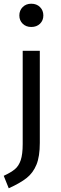

<svg xmlns="http://www.w3.org/2000/svg" viewBox="-29 -800 329 1032"><path d="M185 -527V-32Q185 41 167 85Q149 129 114.5 156.5Q80 184 18 212L-9 145Q30 127 51 109.5Q72 92 82.5 60.5Q93 29 93 -26V-527ZM139 -780Q168 -780 186 -762Q204 -744 204 -717Q204 -690 186 -672.5Q168 -655 139 -655Q111 -655 93 -672.5Q75 -690 75 -717Q75 -744 93 -762Q111 -780 139 -780Z"/></svg>

Font: Firava
Style: Regular
Weight: 400
Designer: Carrois Corporate & Edenspiekermann AG
Foundry: Greg Finn Gibson
Version: Version 5.000